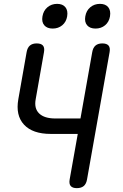

<svg xmlns="http://www.w3.org/2000/svg" viewBox="-20 -965 640 995"><path d="M383 -271H243Q149 -271 104.5 -319Q60 -367 75 -451L118 -695Q122 -718 135 -729Q148 -740 170 -740Q193 -740 202.5 -729Q212 -718 208 -695L165 -451Q156 -403 183 -377Q210 -351 267 -351H397L458 -695Q462 -718 475 -729Q488 -740 510 -740Q533 -740 542.5 -729Q552 -718 548 -695L431 -35Q427 -12 414 -1Q401 10 378 10Q356 10 346.5 -1Q337 -12 341 -35ZM475 -817Q446 -817 431.5 -834Q417 -851 422 -880Q427 -910 448 -927.5Q469 -945 498 -945Q527 -945 541 -927.5Q555 -910 550 -880Q545 -851 524.5 -834Q504 -817 475 -817ZM253 -817Q224 -817 209.5 -834Q195 -851 200 -880Q205 -910 226 -927.5Q247 -945 276 -945Q305 -945 319 -927.5Q333 -910 328 -880Q323 -851 302.5 -834Q282 -817 253 -817Z"/></svg>

Font: Maple Mono
Style: Italic
Weight: 400
Italic angle: -10°
Monospace: yes
Designer: subframe7536
Version: Version 7.300